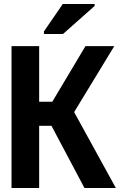

<svg xmlns="http://www.w3.org/2000/svg" viewBox="-20 -946 603 966"><path d="M38 0V-714H177V-434H243L410 -714H555L353 -382L563 0H405L239 -313H177V0ZM201 -775V-788L296 -926H456V-916L297 -775Z"/></svg>

Font: Noto Sans Mono SemiCondensed
Style: Bold
Weight: 700
Width: 4
Designer: Monotype Design Team
Foundry: Monotype Imaging Inc.
Version: Version 2.014